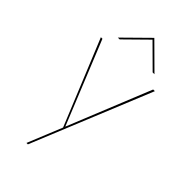

<svg xmlns="http://www.w3.org/2000/svg" viewBox="-273 -772 1049 1049"><g transform="rotate(45 252.0 -247.0)"><path d="M246 2 43 -493H55L251 -10L447 -493H460L175 203H164ZM252 -697 393 -557H379L252 -683L124 -557H110Z"/></g></svg>

Font: HK Grotesk Thin
Style: Regular
Weight: 100
Designer: Alfredo Marco Pradil
Foundry: Hanken Design Co.
Version: Version 3.001